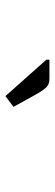

<svg xmlns="http://www.w3.org/2000/svg" viewBox="232 -1064 202 707"><g transform="rotate(90 333.5 -711.0)"><path d="M200.2 -780.3V-791.5H271Q281.7 -791.5 290 -788.1Q298.3 -784.7 305.7 -775.9Q313 -767.1 318.1 -759Q323.2 -751 332.5 -734.4Q334.5 -731 335.4 -729L374 -659.2L334.5 -629.4Z"/></g></svg>

Font: Resagnicto
Style: Bold
Weight: 700
Version: Version 0.9991